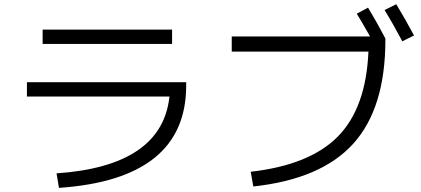

<svg xmlns="http://www.w3.org/2000/svg" viewBox="-20 -870 2040 930"><path d="M110.4 -471.7H881.8V-455.1Q881.8 -2 265.6 40L253.9 -30.3Q764.6 -65.4 800.8 -402.3H110.4ZM186.5 -657.2V-726.6H813.5V-657.2Z M1842.8 -821.3 1899.4 -849.6Q1944.3 -775.4 1985.4 -698.2L1928.7 -669.9Q1884.8 -752.9 1842.8 -821.3ZM1764.6 -620.1H1102.5V-693.4H1772.5Q1720.7 -784.2 1708 -803.7L1762.7 -833Q1803.7 -765.6 1846.7 -683.6V-676.8Q1846.7 -345.7 1690.9 -173.8Q1535.2 -2 1207 33.2L1194.3 -38.1Q1479.5 -70.3 1616.2 -208.5Q1752.9 -346.7 1764.6 -620.1Z"/></svg>

Font: Mgen+ 1c regular
Style: Regular
Weight: 400
Designer: [Source Han Sans]
Ryoko NISHIZUKA  (kana & ideographs); Paul D. Hunt (Latin, Greek & Cyrillic); Wenlong ZHANG  (bopomofo
Version: Version 1.059.20150602